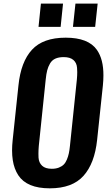

<svg xmlns="http://www.w3.org/2000/svg" viewBox="-20 -1026 600 1056"><path d="M191.9 -878.4 205.1 -1006.3H326.7L313.5 -878.4ZM381.3 -878.4 395 -1006.3H517.1L503.4 -878.4ZM265.1 -97.7Q287.1 -97.7 303.7 -104.2Q320.3 -110.8 330.6 -121.1Q340.8 -131.3 347.9 -148.4Q355 -165.5 358.6 -182.6Q362.3 -199.7 364.7 -223.6L402.8 -588.9Q404.8 -610.8 404.8 -629.4Q404.8 -641.6 403.8 -652.8Q401.9 -680.2 383.8 -696Q365.7 -711.9 330.1 -711.9Q302.7 -711.9 284.2 -703.4Q265.6 -694.8 255.1 -676.8Q244.6 -658.7 239.5 -638.7Q234.4 -618.7 231.4 -588.9L193.4 -223.6Q191.4 -200.2 191.4 -180.7Q191.4 -169.9 191.9 -159.2Q193.8 -130.9 211.7 -114.3Q229.5 -97.7 265.1 -97.7ZM253.9 9.8Q190.4 9.8 147.2 -8.3Q104 -26.4 80.8 -61.8Q57.6 -97.2 50.3 -145Q46.4 -169.9 46.4 -198.7Q46.4 -226.1 49.8 -256.8L81.5 -556.2Q94.7 -686 155.8 -752.4Q216.8 -818.8 341.3 -818.8Q465.8 -818.8 512.7 -752Q549.3 -700.2 548.8 -610.8Q548.8 -585 545.9 -556.2L514.2 -256.8Q500.5 -127 439 -58.6Q377.4 9.8 253.9 9.8Z"/></svg>

Font: Oswald
Style: Medium
Weight: 500
Designer: Vernon Adams
Foundry: Vernon Adams
Version: 3.0; ttfautohint (v0.94.23-7a4d-dirty) -l 8 -r 50 -G 150 -x 